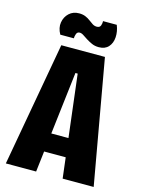

<svg xmlns="http://www.w3.org/2000/svg" viewBox="-125 -914 730 986"><g transform="rotate(15 239.5 -421.0)"><path d="M6 0 124 -660H356L473 0H308L243 -541H231L167 0ZM117 -110V-209H366V-110ZM312 -700Q291 -700 274.5 -707.5Q258 -715 244.5 -723.5Q231 -732 220 -739.5Q209 -747 199 -747Q186 -747 181.5 -734.5Q177 -722 177 -711H105Q87 -743 92 -773Q97 -803 118 -822.5Q139 -842 171 -842Q190 -842 204.5 -836Q219 -830 230.5 -821Q242 -812 252.5 -805.5Q263 -799 275 -799Q291 -799 295.5 -811.5Q300 -824 299 -835H372Q385 -803 383 -771.5Q381 -740 363 -720Q345 -700 312 -700Z"/></g></svg>

Font: Bricolage Grotesque 48pt Condensed ExtraBold
Style: Regular
Weight: 800
Width: 3
Designer: Mathieu Triay
Foundry: Atelier Triay
Version: Version 1.001;gftools[0.9.33.dev8+g029e19f]